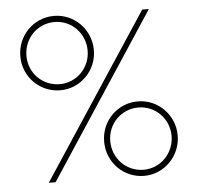

<svg xmlns="http://www.w3.org/2000/svg" viewBox="-51 -755 840 814"><g transform="rotate(-5 369.0 -348.5)"><path d="M124.5 0H153.5L611.5 -697H583ZM51 -544C51 -456 121.5 -386.5 208 -386.5C294.5 -386.5 364 -457.5 364 -544C364 -632 294 -703 207.5 -703C121.5 -703 51 -633.5 51 -544ZM77 -544C77 -619.5 135.5 -677 207.5 -677C279.5 -677 337.5 -619 337.5 -544C337.5 -471.5 280 -412.5 208 -412.5C135.5 -412.5 77 -469.5 77 -544ZM373.5 -153C373.5 -63.5 444 6 530.5 6C617 6 686.5 -65.5 686.5 -153C686.5 -240 616.5 -311 530 -311C443.5 -311 373.5 -241.5 373.5 -153ZM399.5 -153C399.5 -227.5 458 -285 530 -285C602.5 -285 660.5 -226.5 660.5 -153C660.5 -79 602.5 -20 530.5 -20C458.5 -20 399.5 -77.5 399.5 -153Z"/></g></svg>

Font: HK Grotesk ExtraLight
Style: Regular
Weight: 200
Designer: Alfredo Marco Pradil
Foundry: Hanken Design Co.
Version: Version 3.001;FEAKit 1.0